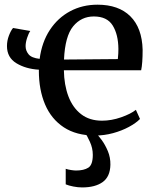

<svg xmlns="http://www.w3.org/2000/svg" viewBox="-20 -582 673 840"><path d="M396 11Q314 11 259.2 -25Q204.5 -61 177.2 -125Q150 -189 150 -273Q150 -275.5 150.5 -277Q92.5 -280.5 51.5 -305.5Q10.5 -330.5 10.5 -380.5Q10.5 -404 19 -426.2Q27.5 -448.5 37 -459.5L112.5 -446.5Q105 -436 98.5 -416Q92 -396 92 -380Q92 -360.5 105 -344.5Q118 -328.5 153.5 -324.5Q163 -397.5 198 -450.8Q233 -504 286.8 -532.8Q340.5 -561.5 406.5 -561.5Q499 -561.5 550.2 -510.8Q601.5 -460 604 -364.5Q604 -304 597.5 -274.5H259.5Q260.5 -210.5 279.2 -160.8Q298 -111 334.8 -82.5Q371.5 -54 426.5 -54Q467.5 -54 509.8 -68.8Q552 -83.5 574.5 -101.5L592.5 -61.5Q575 -43.5 544 -26.8Q513 -10 474.5 0.5Q436 11 396 11ZM260 -321.5 495.5 -323.5Q497 -334 497.5 -347.8Q498 -361.5 498 -368Q497.5 -431 473 -470.5Q448.5 -510 390.5 -510Q335.5 -510 300 -466.8Q264.5 -423.5 260 -321.5ZM339.5 238Q321 238 300.8 234Q280.5 230 267.5 224.5V156.5Q278 160 291.5 162Q305 164 312.5 164Q347 164 366.5 151.5Q386 139 386 95.5Q386 66 373.2 38.2Q360.5 10.5 352 -1L380.5 -6L398 -1Q409 9 424.5 30Q440 51 451.8 79Q463.5 107 463 138.5Q462 191 429.2 214.5Q396.5 238 339.5 238Z"/></svg>

Font: Merriweather Text
Style: Regular
Weight: 400
Designer: Eben Sorkin
Foundry: Eben Sorkin
Version: Version 2.100; ttfautohint (v1.7.19-72a1) -l 8 -r 50 -G 200 